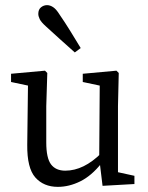

<svg xmlns="http://www.w3.org/2000/svg" viewBox="-20 -716 575 747"><path d="M205 11Q150 11 117.5 -25.5Q85 -62 86 -153L89 -396L108 -379L23 -397V-429L155 -441L164 -432L160 -303V-162Q160 -101 178.5 -76.5Q197 -52 234 -52Q306 -52 375 -121L389 -81H375Q336 -32 292.5 -10.5Q249 11 205 11ZM379 7 366 -100 368 -383 302 -397V-429L433 -441L442 -432L439 -303V-46L503 -32V0ZM294 -529 271 -512Q242 -538 214 -563Q186 -588 159 -613Q140 -630 134.5 -641.5Q129 -653 129 -662Q129 -679 139.5 -687.5Q150 -696 163 -696Q175 -696 187 -688Q199 -680 212 -659Q234 -627 254 -594.5Q274 -562 294 -529Z"/></svg>

Font: Lisu Bosa ExtraLight
Style: Regular
Weight: 200
Designer: David Morse, Annie Olsen, Victor Gaultney, Frank Grießhammer (Latin)
Foundry: SIL International
Version: Version 2.000